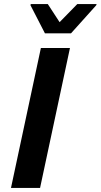

<svg xmlns="http://www.w3.org/2000/svg" viewBox="-20 -924 495 944"><path d="M34 0 181 -688H324L177 0ZM201 -760 130 -898 131 -904H215L273 -815L360 -904H455L453 -898L329 -760Z"/></svg>

Font: Saira Thin SemiBold
Style: Italic
Weight: 600
Italic angle: -12°
Version: Version 1.101